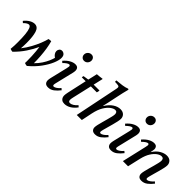

<svg xmlns="http://www.w3.org/2000/svg" viewBox="99 -1684 2628 2628"><g transform="rotate(45 1413.0 -369.5)"><path d="M130 0Q134 -36 135 -71.5Q136 -107 136 -138Q136 -221 130 -282.5Q124 -344 110.5 -378.5Q97 -413 73 -413Q61 -413 42 -402.5Q23 -392 0 -368Q-7 -373 -12.5 -378Q-18 -383 -23 -389Q13 -433 51 -454.5Q89 -476 123 -476Q184 -476 206 -406Q228 -336 228 -215Q228 -189 227 -160Q226 -131 224 -105Q273 -168 308.5 -233.5Q344 -299 367.5 -358Q391 -417 402 -462Q427 -467 449 -467Q464 -415 474 -352Q484 -289 489 -220.5Q494 -152 494 -86Q539 -130 570 -177.5Q601 -225 620 -268.5Q639 -312 646 -342Q623 -356 608.5 -377.5Q594 -399 594 -422Q594 -445 608.5 -462.5Q623 -480 648 -480Q671 -480 691 -462Q711 -444 711 -403Q711 -359 682.5 -290.5Q654 -222 597 -143.5Q540 -65 452 9Q444 9 429 5.5Q414 2 406 -2Q407 -13 407 -25.5Q407 -38 407 -51Q407 -91 405 -136Q403 -181 399 -223Q395 -265 390 -297Q356 -222 303.5 -142.5Q251 -63 175 11Q168 11 153 7.5Q138 4 130 0Z M1002 -113Q1015 -104 1025 -93Q991 -48 951.5 -18Q912 12 864 12Q827 12 810 -6.5Q793 -25 793 -56Q793 -67 795 -79.5Q797 -92 800 -105L860 -355Q867 -384 867 -393Q867 -417 849 -417Q835 -417 812.5 -401.5Q790 -386 768 -363Q761 -368 755.5 -373Q750 -378 745 -384Q785 -431 827.5 -454.5Q870 -478 907 -478Q941 -478 955.5 -460.5Q970 -443 970 -417Q970 -408 968.5 -397.5Q967 -387 965 -376L901 -110Q900 -103 897 -92.5Q894 -82 894 -72Q894 -63 898 -57Q902 -51 912 -51Q929 -51 955 -69Q981 -87 1002 -113ZM956 -594Q929 -594 912 -612Q895 -630 895 -656Q895 -686 916.5 -707.5Q938 -729 968 -729Q995 -729 1011 -711.5Q1027 -694 1027 -668Q1027 -638 1007 -616Q987 -594 956 -594Z M1385 -413H1270L1207 -139Q1198 -100 1198 -83Q1198 -67 1205 -57.5Q1212 -48 1230 -48Q1251 -48 1280 -65.5Q1309 -83 1332 -112Q1345 -103 1355 -92Q1320 -43 1275 -15Q1230 13 1182 13Q1150 13 1131.5 0Q1113 -13 1106 -31.5Q1099 -50 1099 -66Q1099 -77 1101 -93Q1103 -109 1108 -132L1170 -413H1095Q1095 -421 1096 -428Q1097 -435 1100 -442L1179 -454Q1186 -483 1194.5 -519.5Q1203 -556 1210 -589Q1234 -591 1259.5 -593.5Q1285 -596 1309 -600L1312 -596Q1305 -566 1298 -535.5Q1291 -505 1280 -457H1393Q1393 -445 1391 -434.5Q1389 -424 1385 -413Z M1541 -160 1508 0H1410L1536 -617Q1539 -631 1541 -643Q1543 -655 1543 -662Q1543 -681 1525.5 -685.5Q1508 -690 1460 -691Q1459 -698 1458.5 -704.5Q1458 -711 1459 -718Q1513 -722 1564.5 -729.5Q1616 -737 1653 -752L1666 -745Q1654 -702 1644 -657.5Q1634 -613 1624 -565L1592 -413L1576 -345H1581Q1622 -411 1674 -445.5Q1726 -480 1778 -480Q1825 -480 1850.5 -454Q1876 -428 1876 -390Q1876 -369 1868.5 -334Q1861 -299 1850 -258.5Q1839 -218 1828 -179.5Q1817 -141 1809.5 -111.5Q1802 -82 1802 -70Q1802 -63 1806 -57Q1810 -51 1820 -51Q1837 -51 1863 -69Q1889 -87 1910 -113Q1923 -104 1933 -93Q1899 -48 1859.5 -18Q1820 12 1773 12Q1736 12 1718.5 -6.5Q1701 -25 1701 -53Q1701 -73 1708.5 -106Q1716 -139 1727 -178Q1738 -217 1748.5 -256Q1759 -295 1766.5 -327Q1774 -359 1774 -377Q1774 -397 1764.5 -409.5Q1755 -422 1735 -422Q1708 -422 1670 -395.5Q1632 -369 1596.5 -311.5Q1561 -254 1541 -160Z M2219 -113Q2232 -104 2242 -93Q2208 -48 2168.5 -18Q2129 12 2081 12Q2044 12 2027 -6.5Q2010 -25 2010 -56Q2010 -67 2012 -79.5Q2014 -92 2017 -105L2077 -355Q2084 -384 2084 -393Q2084 -417 2066 -417Q2052 -417 2029.5 -401.5Q2007 -386 1985 -363Q1978 -368 1972.5 -373Q1967 -378 1962 -384Q2002 -431 2044.5 -454.5Q2087 -478 2124 -478Q2158 -478 2172.5 -460.5Q2187 -443 2187 -417Q2187 -408 2185.5 -397.5Q2184 -387 2182 -376L2118 -110Q2117 -103 2114 -92.5Q2111 -82 2111 -72Q2111 -63 2115 -57Q2119 -51 2129 -51Q2146 -51 2172 -69Q2198 -87 2219 -113ZM2173 -594Q2146 -594 2129 -612Q2112 -630 2112 -656Q2112 -686 2133.5 -707.5Q2155 -729 2185 -729Q2212 -729 2228 -711.5Q2244 -694 2244 -668Q2244 -638 2224 -616Q2204 -594 2173 -594Z M2445 -182 2403 0H2303L2385 -355Q2392 -384 2392 -393Q2392 -417 2374 -417Q2360 -417 2337.5 -401.5Q2315 -386 2293 -363Q2286 -368 2280.5 -373Q2275 -378 2270 -384Q2310 -431 2352.5 -454.5Q2395 -478 2432 -478Q2466 -478 2480 -461Q2494 -444 2494 -421Q2494 -409 2490.5 -392.5Q2487 -376 2484 -358H2487Q2525 -419 2576.5 -449.5Q2628 -480 2676 -480Q2724 -480 2749.5 -453.5Q2775 -427 2775 -389Q2775 -368 2767.5 -333Q2760 -298 2749 -258Q2738 -218 2727 -179.5Q2716 -141 2708.5 -111.5Q2701 -82 2701 -70Q2701 -63 2705 -57Q2709 -51 2719 -51Q2736 -51 2762 -69Q2788 -87 2809 -113Q2822 -104 2832 -93Q2798 -48 2758.5 -18Q2719 12 2671 12Q2634 12 2617 -6.5Q2600 -25 2600 -53Q2600 -73 2607.5 -106Q2615 -139 2626 -178Q2637 -217 2647.5 -255.5Q2658 -294 2665.5 -326Q2673 -358 2673 -376Q2673 -396 2664 -409Q2655 -422 2632 -422Q2603 -422 2567 -397Q2531 -372 2498.5 -321Q2466 -270 2447 -190Z"/></g></svg>

Font: Tiro Tamil
Style: Italic
Weight: 400
Italic angle: -11°
Designer: Tamil: Fernando Mello & Fiona Ross, assisted by Kaja Sojewska. Latin: John Hudson with Paul Hanslow, assisted by Kaja So
Foundry: Tiro Typeworks Ltd.
Version: Version 1.52